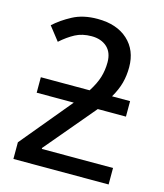

<svg xmlns="http://www.w3.org/2000/svg" viewBox="-114 -850 798 935"><g transform="rotate(15 285.0 -382.5)"><path d="M262 -765Q359 -765 415 -714Q471 -663 471 -577Q471 -535 461 -497.5Q451 -460 427 -419H518V-341H376L163 -88V-83H522V0H42V-84L255 -341H68V-419H314Q341 -461 352 -497Q363 -533 363 -573Q363 -623 333.5 -649.5Q304 -676 256 -676Q209 -676 174 -657.5Q139 -639 103 -607L49 -676Q86 -710 138 -737.5Q190 -765 262 -765Z"/></g></svg>

Font: Noto Sans Medium
Style: Regular
Weight: 500
Designer: Monotype Design Team
Foundry: Monotype Imaging Inc.
Version: Version 2.007